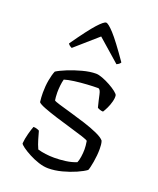

<svg xmlns="http://www.w3.org/2000/svg" viewBox="-139 -828 748 911"><g transform="rotate(20 235.5 -372.0)"><path d="M215 0Q192 0 166 -8.5Q140 -17 116.5 -29.5Q93 -42 78 -53Q63 -64 61 -70Q63 -94 70 -120Q77 -146 83 -161Q92 -161 100 -158.5Q108 -156 113 -153Q118 -135 124.5 -112.5Q131 -90 141 -68Q179 -57 225 -57Q253 -57 282.5 -61Q312 -65 336 -75Q341 -86 344 -105.5Q347 -125 347 -144Q347 -152 346 -162.5Q345 -173 343 -185Q340 -189 314 -197.5Q288 -206 250 -217Q212 -228 173.5 -240Q135 -252 106.5 -263Q78 -274 72 -282Q69 -306 69 -329Q69 -363 74.5 -393Q80 -423 88 -442Q105 -453 138 -466.5Q171 -480 208.5 -490Q246 -500 276 -500Q289 -500 309 -492.5Q329 -485 349 -474Q369 -463 383 -452Q397 -441 398 -435Q400 -422 395 -403Q390 -384 382 -367.5Q374 -351 368 -342Q360 -342 351.5 -345Q343 -348 339 -351Q330 -386 324.5 -412.5Q319 -439 308 -439Q285 -439 252.5 -437Q220 -435 190 -431Q160 -427 141 -421Q137 -407 135 -388.5Q133 -370 133 -353Q133 -341 134 -330.5Q135 -320 136 -314Q140 -310 165 -302.5Q190 -295 227 -284.5Q264 -274 301.5 -262Q339 -250 369 -236.5Q399 -223 409 -210Q412 -201 413 -190.5Q414 -180 414 -170Q414 -138 408 -103.5Q402 -69 397 -58Q381 -46 350.5 -32.5Q320 -19 284 -9.5Q248 0 215 0ZM125 -575Q115 -580 111 -584Q107 -588 106 -591Q167 -678 197 -711Q227 -744 238 -744Q249 -744 279 -711.5Q309 -679 370 -591Q369 -588 365 -584Q361 -580 351 -575L238 -674Z"/></g></svg>

Font: Texturina Thin
Style: Regular
Weight: 100
Designer: Guillermo Torres Carreño
Foundry: Omnibus-Type
Version: Version 1.002; ttfautohint (v1.8.3)